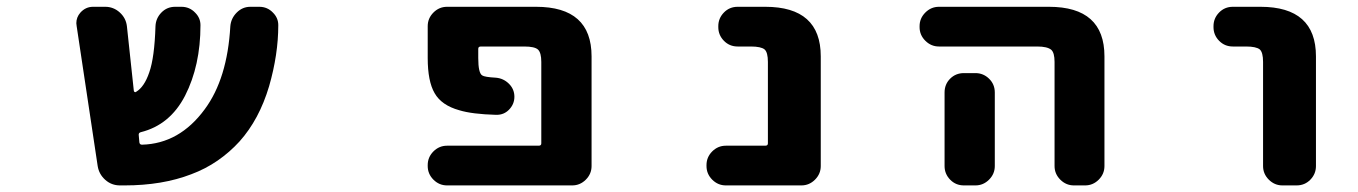

<svg xmlns="http://www.w3.org/2000/svg" viewBox="-20 -569 4040 571"><path d="M336.9 -17.6Q311.5 -17.6 293 -34.2Q274.4 -50.8 270.5 -75.2L208 -491.2Q207 -496.1 207 -500Q207 -517.6 218.8 -531.2Q234.4 -548.8 256.8 -548.8H293Q317.4 -548.8 335.9 -532.2Q354.5 -515.6 357.4 -491.2L377.9 -299.8Q377.9 -296.9 380.4 -295.4Q382.8 -293.9 384.8 -295.9Q409.2 -310.5 423.8 -353.5Q439.5 -397.5 442.4 -491.2Q443.4 -514.6 460 -531.7Q476.6 -548.8 501 -548.8H519.5Q543.9 -548.8 560.5 -531.2Q576.2 -515.6 576.2 -494.1Q576.2 -374 530.3 -284.2Q485.4 -197.3 398.4 -175.8Q391.6 -173.8 392.6 -167L394.5 -145.5Q395.5 -138.7 402.3 -138.7Q513.7 -141.6 588.9 -244.1Q656.2 -335 665 -491.2Q667 -514.6 684.1 -531.7Q701.2 -548.8 724.6 -548.8H751Q775.4 -548.8 792 -531.2Q807.6 -515.6 807.6 -494.1Q807.6 -407.2 780.3 -312.5Q751 -213.9 692.4 -148.4Q663.1 -116.2 627 -91.3Q590.8 -66.4 548.8 -50.8Q462.9 -17.6 350.6 -17.6Z M1309.6 -17.6Q1286.1 -17.6 1269 -34.7Q1252 -51.8 1252 -75.2V-78.1Q1252 -101.6 1269 -118.7Q1286.1 -135.7 1309.6 -135.7H1582Q1589.8 -135.7 1589.8 -142.6V-384.8Q1589.8 -412.1 1580.1 -421.4Q1570.3 -430.7 1539.1 -430.7H1410.2Q1402.3 -430.7 1402.3 -423.8V-396.5Q1402.3 -351.6 1414.1 -344.7Q1420.9 -339.8 1455.1 -337.9Q1477.5 -335.9 1493.7 -319.8Q1509.8 -303.7 1509.8 -281.2Q1509.8 -258.8 1493.2 -242.2Q1478.5 -227.5 1457 -227.5Q1456.1 -227.5 1455.1 -227.5Q1383.8 -229.5 1345.7 -241.2Q1293 -255.9 1272.5 -292Q1252 -327.1 1252 -396.5V-491.2Q1252 -514.6 1269 -531.7Q1286.1 -548.8 1309.6 -548.8H1574.2Q1739.3 -548.8 1739.3 -401.4V-75.2Q1739.3 -51.8 1722.2 -34.7Q1705.1 -17.6 1681.6 -17.6Z M2138.7 -17.6Q2115.2 -17.6 2098.1 -34.7Q2081.1 -51.8 2081.1 -75.2V-78.1Q2081.1 -101.6 2098.1 -118.7Q2115.2 -135.7 2138.7 -135.7H2255.9Q2263.7 -135.7 2263.7 -142.6V-384.8Q2263.7 -413.1 2253.9 -421.9Q2243.2 -430.7 2212.9 -430.7H2173.8Q2149.4 -430.7 2132.8 -447.8Q2116.2 -464.8 2116.2 -488.3V-491.2Q2116.2 -514.6 2132.8 -531.7Q2149.4 -548.8 2173.8 -548.8H2255.9Q2420.9 -548.8 2420.9 -401.4V-75.2Q2420.9 -51.8 2403.8 -34.7Q2386.7 -17.6 2363.3 -17.6Z M3173.8 -17.6Q3150.4 -17.6 3133.3 -34.7Q3116.2 -51.8 3116.2 -75.2V-384.8Q3116.2 -412.1 3106.4 -420.9Q3094.7 -430.7 3064.5 -430.7H2772.5Q2749 -430.7 2731.9 -447.8Q2714.8 -464.8 2714.8 -488.3V-491.2Q2714.8 -514.6 2731.9 -531.7Q2749 -548.8 2772.5 -548.8H3099.6Q3264.6 -548.8 3264.6 -401.4V-75.2Q3264.6 -51.8 3247.6 -34.7Q3230.5 -17.6 3207 -17.6ZM2846.7 -17.6Q2822.3 -17.6 2805.7 -34.7Q2789.1 -51.8 2789.1 -75.2V-293.9Q2789.1 -318.4 2805.7 -335Q2822.3 -351.6 2846.7 -351.6H2880.9Q2904.3 -351.6 2921.4 -335Q2938.5 -318.4 2938.5 -293.9V-75.2Q2938.5 -51.8 2921.4 -34.7Q2904.3 -17.6 2880.9 -17.6Z M3793.9 -17.6Q3770.5 -17.6 3753.4 -34.7Q3736.3 -51.8 3736.3 -75.2V-384.8Q3736.3 -413.1 3726.6 -421.9Q3715.8 -430.7 3685.5 -430.7H3646.5Q3622.1 -430.7 3605.5 -447.8Q3588.9 -464.8 3588.9 -488.3V-491.2Q3588.9 -514.6 3605.5 -531.7Q3622.1 -548.8 3646.5 -548.8H3728.5Q3893.6 -548.8 3893.6 -401.4V-75.2Q3893.6 -51.8 3877 -34.7Q3860.4 -17.6 3835.9 -17.6Z"/></svg>

Font: Rounded Mgen+ 2m bold
Style: Bold
Weight: 700
Designer: [Source Han Sans]
Ryoko NISHIZUKA  (kana & ideographs); Paul D. Hunt (Latin, Greek & Cyrillic); Wenlong ZHANG  (bopomofo
Version: Version 1.059.20150602